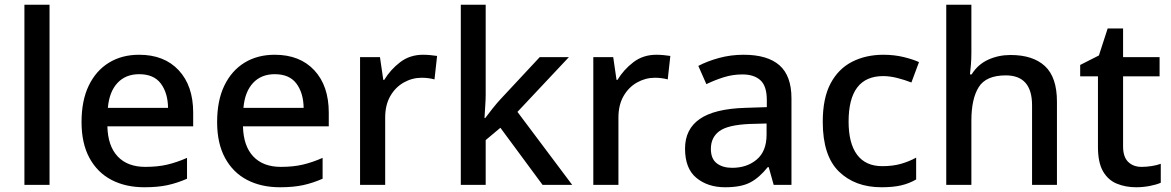

<svg xmlns="http://www.w3.org/2000/svg" viewBox="-20 -780 4942 810"><path d="M189 0H83V-760H189Z M567 -549Q673 -549 734 -483.5Q795 -418 795 -305V-247H433Q435 -164 476.5 -120Q518 -76 593 -76Q645 -76 685.5 -85.5Q726 -95 769 -114V-26Q728 -8 687 1Q646 10 589 10Q510 10 450.5 -21Q391 -52 357.5 -113.5Q324 -175 324 -265Q324 -356 354.5 -419Q385 -482 439.5 -515.5Q494 -549 567 -549ZM567 -467Q510 -467 475.5 -430Q441 -393 435 -325H689Q688 -388 658.5 -427.5Q629 -467 567 -467Z M1139 -549Q1245 -549 1306 -483.5Q1367 -418 1367 -305V-247H1005Q1007 -164 1048.5 -120Q1090 -76 1165 -76Q1217 -76 1257.5 -85.5Q1298 -95 1341 -114V-26Q1300 -8 1259 1Q1218 10 1161 10Q1082 10 1022.5 -21Q963 -52 929.5 -113.5Q896 -175 896 -265Q896 -356 926.5 -419Q957 -482 1011.5 -515.5Q1066 -549 1139 -549ZM1139 -467Q1082 -467 1047.5 -430Q1013 -393 1007 -325H1261Q1260 -388 1230.5 -427.5Q1201 -467 1139 -467Z M1765 -549Q1779 -549 1795.5 -547.5Q1812 -546 1824 -544L1813 -445Q1787 -452 1759 -452Q1719 -452 1683.5 -432Q1648 -412 1626.5 -374.5Q1605 -337 1605 -284V0H1499V-539H1583L1597 -443H1601Q1627 -486 1668 -517.5Q1709 -549 1765 -549Z M2029 -380Q2029 -360 2027 -332Q2025 -304 2024 -282H2027Q2038 -297 2057.5 -321.5Q2077 -346 2092 -362L2257 -539H2380L2163 -308L2394 0H2269L2091 -241L2029 -189V0H1924V-760H2029Z M2749 -549Q2763 -549 2779.5 -547.5Q2796 -546 2808 -544L2797 -445Q2771 -452 2743 -452Q2703 -452 2667.5 -432Q2632 -412 2610.5 -374.5Q2589 -337 2589 -284V0H2483V-539H2567L2581 -443H2585Q2611 -486 2652 -517.5Q2693 -549 2749 -549Z M3117 -549Q3218 -549 3268.5 -504.5Q3319 -460 3319 -365V0H3244L3223 -75H3219Q3184 -31 3145.5 -10.5Q3107 10 3039 10Q2966 10 2918 -29.5Q2870 -69 2870 -153Q2870 -235 2932 -278Q2994 -321 3123 -325L3215 -328V-358Q3215 -417 3188 -441.5Q3161 -466 3112 -466Q3071 -466 3033 -454Q2995 -442 2960 -425L2926 -502Q2964 -522 3013.5 -535.5Q3063 -549 3117 -549ZM3142 -257Q3050 -253 3014.5 -226.5Q2979 -200 2979 -152Q2979 -110 3004 -91Q3029 -72 3069 -72Q3131 -72 3172.5 -107Q3214 -142 3214 -212V-259Z M3699 10Q3587 10 3519 -56.5Q3451 -123 3451 -266Q3451 -366 3484 -428Q3517 -490 3575 -519.5Q3633 -549 3707 -549Q3752 -549 3791.5 -539.5Q3831 -530 3857 -518L3825 -432Q3797 -443 3765.5 -451Q3734 -459 3706 -459Q3560 -459 3560 -267Q3560 -175 3596 -127Q3632 -79 3702 -79Q3747 -79 3781.5 -89Q3816 -99 3845 -115V-23Q3816 -6 3782 2Q3748 10 3699 10Z M4078 -557Q4078 -531 4076 -506.5Q4074 -482 4072 -466H4079Q4105 -508 4148.5 -528Q4192 -548 4243 -548Q4338 -548 4388.5 -501Q4439 -454 4439 -351V0H4334V-336Q4334 -462 4223 -462Q4140 -462 4109 -412.5Q4078 -363 4078 -271V0H3972V-760H4078Z M4796 -76Q4817 -76 4839 -79.5Q4861 -83 4877 -89V-9Q4859 -1 4830.5 4.5Q4802 10 4773 10Q4729 10 4692 -5Q4655 -20 4633.5 -57Q4612 -94 4612 -160V-458H4537V-506L4616 -546L4653 -660H4718V-539H4872V-458H4718V-162Q4718 -118 4739.5 -97Q4761 -76 4796 -76Z"/></svg>

Font: Noto Sans Ol Chiki Medium
Style: Regular
Weight: 500
Designer: Monotype Design Team, Lewis McGuffie
Foundry: Monotype Imaging Inc.
Version: Version 2.003; ttfautohint (v1.8.4.7-5d5b)